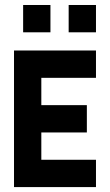

<svg xmlns="http://www.w3.org/2000/svg" viewBox="-20 -761 447 781"><path d="M259.3 -740.7H370.4V-629.6H259.3ZM74.1 -740.7H185.2V-629.6H74.1ZM148.1 -111.1H370.4V0H37V-555.6H370.4V-444.4H148.1V-333.3H333.3V-222.2H148.1Z"/></svg>

Font: Jersey 15
Style: Regular
Weight: 400
Designer: Sarah Cadigan-Fried
Version: Version 1.001; ttfautohint (v1.8.4.7-5d5b)